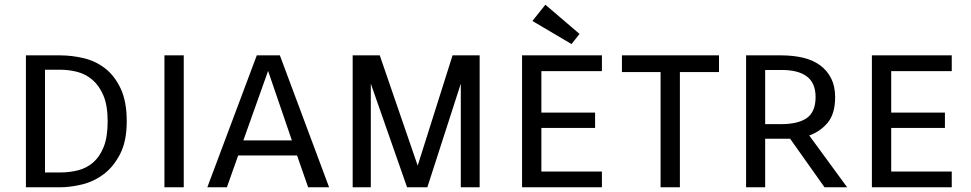

<svg xmlns="http://www.w3.org/2000/svg" viewBox="-20 -795 4120 815"><path d="M235 -560Q285 -560 335.5 -548Q386 -536 426.5 -504.5Q467 -473 492.5 -418.5Q518 -364 518 -280Q518 -196 490 -141.5Q462 -87 420 -55.5Q378 -24 328 -12Q278 0 234 0H90V-560ZM171 -499V-63H238Q275 -63 311 -72Q347 -81 375 -105Q403 -129 420 -171Q437 -213 437 -280Q437 -347 419 -389.5Q401 -432 372 -456.5Q343 -481 307.5 -490Q272 -499 237 -499Z M760 -560V0H678V-560Z M1288 0 1241 -135H991L943 0H860L1070 -560H1168L1377 0ZM1013 -199H1219L1118 -494Z M1708 0 1554 -440V0H1477V-560H1592L1753 -92L1901 -560H2016V0H1936V-440L1794 0Z M2506 -252H2278V-67H2535V0H2196V-560H2535V-493H2278V-317H2506ZM2440 -651 2406 -608 2240 -706 2295 -775Z M3032 -489H2866V0H2784V-489H2620V-560H3032Z M3480 0 3334 -206H3228V0H3147V-560H3296Q3347 -560 3389 -550Q3431 -540 3461 -518Q3491 -496 3508 -462.5Q3525 -429 3525 -383Q3525 -313 3494 -275Q3463 -237 3415 -220L3576 0ZM3228 -498V-268H3294Q3369 -268 3405.5 -294.5Q3442 -321 3442 -383Q3442 -442 3405.5 -470Q3369 -498 3298 -498Z M3991 -252H3763V-67H4020V0H3681V-560H4020V-493H3763V-317H3991Z"/></svg>

Font: Carrois Gothic SC
Style: Regular
Weight: 400
Designer: Ralph du Carrois
Foundry: Ralph du Carrois
Version: Version 1.002